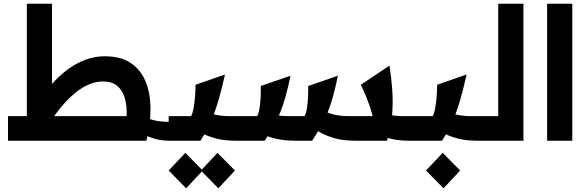

<svg xmlns="http://www.w3.org/2000/svg" viewBox="-20 -760 3175 1037"><path d="M740 -149Q771 -120 809 -111Q847 -102 891 -102V0Q833 0 779.5 -23.5Q726 -47 692 -102ZM23.3 0V-132.7H664Q666.3 -187.7 654.3 -229.5Q642.3 -271.3 613.8 -295.7Q585.3 -320 536 -320Q479 -320 421 -283.3Q363 -246.7 306.8 -177.8Q250.7 -109 198.3 -11.3L136.3 -128Q197.7 -237.3 264 -310.2Q330.3 -383 401.2 -419.5Q472 -456 546 -456Q632.7 -456 687 -419.2Q741.3 -382.3 767 -318.3Q792.7 -254.3 792.8 -172.5Q793 -90.7 771 0ZM125 0V-740H261V0Z M891 0V-132.7H1011Q1017.3 -139.3 1022 -159.3Q1026.7 -179.3 1030 -206.2Q1033.3 -233 1034.8 -258.8Q1036.3 -284.7 1036.3 -302.3L1195.3 -357.7Q1179.3 -286.7 1162.2 -226Q1145 -165.3 1121.7 -110.5Q1098.3 -55.7 1062.7 0ZM1254 0Q1192 0 1146.8 -12Q1101.7 -24 1069.8 -41.2Q1038 -58.3 1014 -74.7L1085.7 -160Q1102.3 -151.7 1123 -145.5Q1143.7 -139.3 1168.2 -136Q1192.7 -132.7 1219.7 -132.7H1257V0ZM985.3 257 891 161 980.7 65.7 1075 161ZM1159.3 257 1065 161 1154.7 65.7 1249 161Z M1900.3 0Q1838.3 0 1793.2 -12Q1748 -24 1716.2 -41.2Q1684.3 -58.3 1660.3 -74.7L1732 -160Q1784 -132.7 1866 -132.7H1992.7Q1985 -163 1976.5 -187.7Q1968 -212.3 1957 -239.5Q1946 -266.7 1929 -302.3L2084 -406Q2093 -344.3 2098.2 -279.2Q2103.3 -214 2098.3 -144.7Q2093.3 -75.3 2070 0ZM1257 0V-132.7H1368.7Q1376.7 -145 1381.2 -172.2Q1385.7 -199.3 1387.5 -232.7Q1389.3 -266 1388.7 -295.7L1549 -351Q1536 -288.3 1523.2 -241.7Q1510.3 -195 1495 -156.5Q1479.7 -118 1459 -80.7Q1438.3 -43.3 1409.7 0ZM1577.7 0Q1511.7 0 1464.8 -12Q1418 -24 1386.8 -40.5Q1355.7 -57 1337.7 -70L1394.7 -166Q1450 -132.7 1539.3 -132.7H1624.7Q1632.7 -145 1637.2 -172.2Q1641.7 -199.3 1643.5 -232.7Q1645.3 -266 1644.7 -295.7L1805 -351Q1792 -288.3 1779.2 -241.7Q1766.3 -195 1751 -156.5Q1735.7 -118 1715 -80.7Q1694.3 -43.3 1665.7 0ZM2190 0Q2141.3 0 2103.2 -7.8Q2065 -15.7 2035.7 -28.5Q2006.3 -41.3 1983.3 -54.7L2035.7 -155.7Q2052.3 -148.7 2071.5 -143.2Q2090.7 -137.7 2112.8 -135.2Q2135 -132.7 2159 -132.7H2196.3V0Z M2196 0V-132.7H2316Q2322.3 -139.3 2327 -159.3Q2331.7 -179.3 2335 -206.2Q2338.3 -233 2339.8 -258.8Q2341.3 -284.7 2341.3 -302.3L2500.3 -357.7Q2484.3 -286.7 2467.2 -226Q2450 -165.3 2426.7 -110.5Q2403.3 -55.7 2367.7 0ZM2559 0Q2497 0 2451.8 -12Q2406.7 -24 2374.8 -41.2Q2343 -58.3 2319 -74.7L2390.7 -160Q2407.3 -151.7 2428 -145.5Q2448.7 -139.3 2473.2 -136Q2497.7 -132.7 2524.7 -132.7H2562V0ZM2375.7 257 2280.7 161 2371 65.7 2465.3 161Z M2562 0V-132.7H2671V-740H2807V0Z M2935 -740H3071V0H2935Z"/></svg>

Font: Lexend Medium
Style: Regular
Weight: 500
Designer: Bonnie Shaver-Troup, Thomas Jockin
Foundry: Lexend
Version: Version 1.005